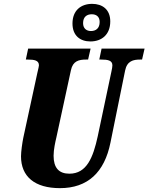

<svg xmlns="http://www.w3.org/2000/svg" viewBox="-20 -966 770 996"><path d="M449 -751C506 -751 552 -785 552 -855C552 -917 511 -946 458 -946C401 -946 356 -913 356 -844C356 -781 396 -751 449 -751ZM452 -805C430 -805 411 -817 411 -846C411 -880 432 -892 456 -892C478 -892 497 -881 497 -852C497 -818 476 -805 452 -805ZM291 10C435 10 522 -72 553 -226L629 -600C639 -650 672 -657 706 -657H717L730 -714H507L495 -657H505C539 -657 563 -653 563 -627C563 -621 561 -607 558 -595L487 -259C463 -149 430 -65 340 -65C285 -65 258 -96 258 -158C258 -190 267 -230 272 -251L348 -602C358 -650 390 -657 426 -657H437L450 -714H126L114 -657H124C158 -657 182 -653 182 -627C182 -621 179 -612 174 -589L101 -252C96 -228 89 -180 89 -155C89 -50 160 10 291 10Z"/></svg>

Font: Noto Serif ExtraCondensed Black
Style: Italic
Weight: 900
Width: 2
Italic angle: -12°
Designer: Monotype Design Team
Foundry: Monotype Imaging Inc.
Version: Version 2.014